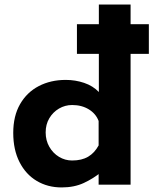

<svg xmlns="http://www.w3.org/2000/svg" viewBox="-20 -809 672 841"><path d="M250 12Q189 12 141 -16.5Q93 -45 65.5 -99Q38 -153 38 -227Q38 -301 68 -353Q98 -405 150 -432Q202 -459 268 -459Q310 -459 348.5 -446Q387 -433 413 -406V-362V-789H552V0H412V-85L423 -55Q389 -27 347 -7.5Q305 12 250 12ZM296 -106Q338 -106 366 -122.5Q394 -139 412 -172V-279Q400 -311 369 -330Q338 -349 296 -349Q265 -349 238.5 -333.5Q212 -318 196 -291Q180 -264 180 -229Q180 -194 196 -166Q212 -138 238.5 -122Q265 -106 296 -106ZM317 -703H632V-573H317Z"/></svg>

Font: Reem Kufi Fun
Style: Bold
Weight: 700
Designer: Khaled Hosny
Version: Version 1.005